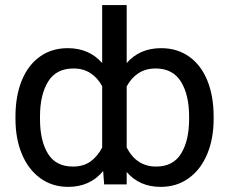

<svg xmlns="http://www.w3.org/2000/svg" viewBox="-20 -727 903 757"><path d="M613.3 9.8Q529.8 9.8 479.5 -48.8V0H390.6L386.7 -52.7Q335 9.8 249 9.8Q186 9.8 138.9 -24.4Q91.8 -58.6 66.4 -119.4Q41 -180.2 41 -257.8V-267.6Q41 -348.6 65.9 -409.7Q90.8 -470.7 137.5 -503.9Q184.1 -537.1 247.1 -537.1Q331.5 -537.1 382.8 -478.5V-707H479.5V-478.5Q530.8 -537.1 615.2 -537.1Q678.7 -537.1 725.6 -503.9Q772.5 -470.7 797.4 -409.7Q822.3 -348.6 822.3 -267.6V-257.8Q822.3 -180.2 796.9 -119.4Q771.5 -58.6 724.1 -24.4Q676.8 9.8 613.3 9.8ZM593.8 -457Q554.2 -457 525.6 -438.2Q497.1 -419.4 479.5 -386.2V-145.5Q518.1 -70.3 595.7 -70.3Q662.6 -70.3 694.1 -121.6Q725.6 -172.9 725.6 -257.8V-267.6Q725.6 -353 693.4 -405Q661.1 -457 593.8 -457ZM267.6 -70.3Q308.6 -70.3 336.4 -90.1Q364.3 -109.9 382.8 -145.5V-387.2Q365.2 -419.9 336.9 -438.5Q308.6 -457 269.5 -457Q201.7 -457 169.7 -405.3Q137.7 -353.5 137.7 -267.6V-257.8Q137.7 -172.4 168.9 -121.3Q200.2 -70.3 267.6 -70.3Z"/></svg>

Font: Pretendard Std
Style: Regular
Weight: 400
Designer: Base glyphs from Inter by Rasmus Andersson; Hangeul glyphs from Noto Sans CJK(Source Han Sans) by Jang Soo-young and Kan
Foundry: Kil Hyung-jin
Version: Version 1.309